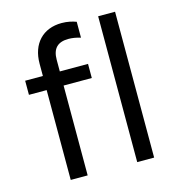

<svg xmlns="http://www.w3.org/2000/svg" viewBox="-108 -810 809 899"><g transform="rotate(-15 297.0 -360.5)"><path d="M38.1 -435.5H124V0H206.1V-435.5H342.8V-503.9H206.1V-560.5C206.1 -614.3 231.4 -640.6 284.2 -640.6C301.8 -640.6 321.3 -637.7 342.8 -630.9V-708C324.2 -714.8 300.8 -720.7 272.5 -720.7C181.6 -720.7 124 -660.2 124 -563.5V-503.9H38.1ZM446.3 0H528.3V-707H446.3Z"/></g></svg>

Font: Wanted Sans
Style: Regular
Weight: 400
Designer: Original Design by Kil Hyung-jin and Kang Hanbin, Wanted Lab, Inc; Hangeul from Source Han Sans by Jang Soo-young and Ka
Foundry: Wanted Lab, Inc.
Version: Version 1.001;Glyphs 3.2 (3227)